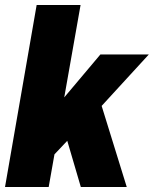

<svg xmlns="http://www.w3.org/2000/svg" viewBox="-23 -745 613 765"><path d="M-3 0 123 -725H298L233 -357L377 -528H570L382 -323L482 0H299L245 -184L194 -130L171 0Z"/></svg>

Font: Archivo Condensed Black
Style: Italic
Weight: 900
Width: 3
Italic angle: -10°
Designer: Hector Gatti
Foundry: Omnibus-Type
Version: Version 2.001